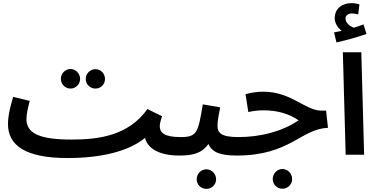

<svg xmlns="http://www.w3.org/2000/svg" viewBox="-20 -989 2404 1227"><path d="M431 -423C464 -423 492 -451 492 -485C492 -519 464 -548 431 -548C396 -548 369 -519 369 -485C369 -451 396 -423 431 -423ZM590 -423C624 -423 651 -450 651 -484C651 -519 624 -547 590 -547C556 -547 528 -519 528 -484C528 -450 556 -423 590 -423ZM411 21 412 20V21C621 21 801 -20 907 -108C924 -36 1005 5 1124 5C1167 5 1192 -22 1192 -56C1192 -88 1175 -113 1134 -113C1029 -113 1001 -142 1001 -182C1001 -196 1006 -219 1016 -246L922 -292C803 -125 618 -97 438 -97V-96L437 -97C219 -97 149 -143 149 -229C149 -262 161 -310 170 -344L64 -370C49 -319 31 -253 31 -196C31 -60 143 21 411 21Z M1124 5C1204 5 1267 -5 1312 -69C1335 -16 1387 5 1493 5C1536 5 1561 -22 1561 -56C1561 -88 1544 -113 1503 -113C1391 -113 1370 -141 1370 -186C1370 -221 1381 -270 1387 -303L1276 -322C1246 -140 1239 -113 1134 -113ZM1299 218C1333 218 1361 191 1361 157C1361 122 1333 93 1299 93C1264 93 1237 122 1237 157C1237 191 1264 218 1299 218Z M1493 5C1835 5 1903 -166 2076 -172L2064 -282H2033C1932 -282 1841 -403 1663 -403C1629 -403 1586 -398 1549 -387L1567 -273C1603 -281 1633 -284 1666 -284C1755 -284 1831 -260 1888 -220C1782 -148 1644 -113 1503 -113ZM1785 217C1819 217 1847 190 1847 155C1847 121 1819 91 1785 91C1750 91 1723 121 1723 155C1723 190 1750 217 1785 217Z M2130 -718C2192 -731 2271 -754 2322 -772L2303 -833C2285 -826 2264 -819 2241 -812C2217 -821 2188 -842 2188 -871C2188 -890 2205 -903 2228 -903C2243 -903 2256 -900 2269 -897L2277 -961C2262 -966 2244 -969 2226 -969C2172 -969 2119 -939 2119 -872C2119 -839 2140 -810 2164 -792C2151 -789 2136 -786 2115 -782ZM2189 0H2307L2289 -655H2171Z"/></svg>

Font: Noto Sans Arabic UI SmBd
Style: Regular
Weight: 600
Designer: Monotype Design Team, Nadine Chahine and Nizar Qandah
Foundry: Monotype Imaging Inc.
Version: Version 2.010